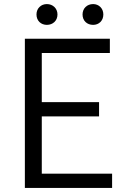

<svg xmlns="http://www.w3.org/2000/svg" viewBox="-20 -922 624 942"><path d="M102 0H530V-70H185V-351H466V-421H185V-662H519V-732H102ZM210 -800C239 -800 262 -820 262 -851C262 -881 239 -902 210 -902C181 -902 159 -881 159 -851C159 -820 181 -800 210 -800ZM437 -800C465 -800 487 -820 487 -851C487 -881 465 -902 437 -902C407 -902 385 -881 385 -851C385 -820 407 -800 437 -800Z"/></svg>

Font: ChiuKong Gothic CL Normal
Style: Regular
Weight: 350
Designer: Ryoko NISHIZUKA 西塚涼子 (kana, bopomofo & ideographs); Paul D. Hunt (Latin, Greek & Cyrillic); Sandoll Communications 산돌커뮤니
Foundry: Adobe
Version: Version 1.300